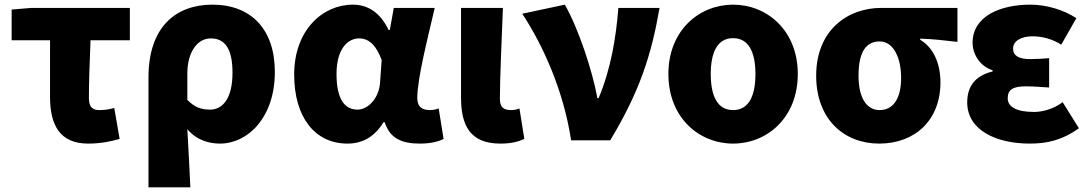

<svg xmlns="http://www.w3.org/2000/svg" viewBox="-20 -603 4679 825"><path d="M359 14C411 14 456 5 494 -6L471 -139C445 -132 427 -130 406 -130C380 -130 362 -141 362 -181C362 -242 365 -336 369 -430H538V-569H115L30 -562V-430H195V-187C195 -67 236 14 359 14Z M618 202H798C794 120 790 38 785 -48C824 -1 878 14 925 14C1045 14 1161 -98 1161 -294C1161 -477 1059 -583 893 -583C735 -583 618 -487 618 -270ZM883 -132C850 -132 818 -139 785 -174V-287C785 -378 827 -438 886 -438C948 -438 979 -391 979 -291C979 -177 935 -132 883 -132Z M1473 14C1539 14 1590 -16 1628 -78H1633C1655 -10 1703 14 1784 14C1831 14 1865 5 1886 -6L1865 -137C1852 -132 1839 -130 1828 -130C1796 -130 1773 -142 1773 -182C1773 -265 1818 -440 1848 -569H1672L1655 -474H1650C1613 -551 1559 -583 1496 -583C1364 -583 1244 -471 1244 -283C1244 -98 1334 14 1473 14ZM1516 -132C1461 -132 1426 -177 1426 -285C1426 -394 1475 -438 1523 -438C1569 -438 1598 -404 1620 -345L1613 -248C1609 -183 1563 -132 1516 -132Z M2130 14C2180 14 2208 5 2233 -6L2212 -137C2201 -132 2186 -130 2177 -130C2144 -130 2128 -141 2128 -179C2128 -269 2136 -439 2141 -569H1961V-185C1961 -66 1998 14 2130 14Z M2434 0H2602C2729 -211 2779 -367 2814 -569H2637C2627 -441 2605 -307 2552 -181H2547C2526 -298 2465 -482 2407 -583L2224 -544C2315 -406 2402 -211 2434 0Z M3130 14C3275 14 3408 -96 3408 -285C3408 -473 3275 -583 3130 -583C2985 -583 2852 -473 2852 -285C2852 -96 2985 14 3130 14ZM3130 -130C3063 -130 3034 -190 3034 -285C3034 -379 3063 -439 3130 -439C3197 -439 3226 -379 3226 -285C3226 -190 3197 -130 3130 -130Z M3758 14C3912 14 4021 -87 4021 -249C4021 -333 3989 -400 3934 -432V-437C3993 -435 4032 -430 4094 -423V-569H3766C3623 -569 3487 -474 3487 -278C3487 -89 3608 14 3758 14ZM3760 -130C3703 -130 3669 -183 3669 -278C3669 -384 3704 -425 3760 -425C3819 -425 3852 -355 3852 -268C3852 -180 3818 -130 3760 -130Z M4405 14C4476 14 4542 1 4616 -52L4546 -164C4504 -132 4455 -122 4423 -122C4349 -122 4310 -143 4310 -181C4310 -219 4334 -232 4389 -232C4420 -232 4455 -229 4488 -227V-353C4462 -351 4431 -349 4407 -349C4359 -349 4333 -363 4333 -394C4333 -426 4366 -447 4417 -447C4459 -447 4503 -435 4540 -411L4605 -525C4548 -562 4475 -583 4407 -583C4277 -583 4159 -533 4159 -419C4159 -374 4187 -320 4245 -301V-296C4177 -279 4136 -239 4136 -163C4136 -45 4258 14 4405 14Z"/></svg>

Font: Noto Sans HK Black
Style: Regular
Weight: 900
Designer: Ryoko NISHIZUKA 西塚涼子 (kana, bopomofo & ideographs); Paul D. Hunt (Latin, Greek & Cyrillic); Sandoll Communications 산돌커뮤니
Foundry: Adobe
Version: Version 2.004;hotconv 1.0.118;makeotfexe 2.5.65603